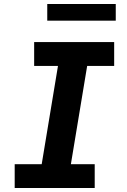

<svg xmlns="http://www.w3.org/2000/svg" viewBox="-20 -947 640 967"><path d="M54 0V-120H190L272 -615H152V-735H555V-615H419L337 -120H457V0ZM218 -843V-927H563V-843Z"/></svg>

Font: Iosevka SS04 Heavy Extended
Style: Italic
Weight: 900
Width: 7
Italic angle: -9°
Monospace: yes
Designer: Belleve Invis
Foundry: Belleve Invis
Version: Version 19.0.0; ttfautohint (v1.8.4)